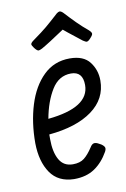

<svg xmlns="http://www.w3.org/2000/svg" viewBox="-77 -683 484 740"><g transform="rotate(-10 165.0 -313.0)"><path d="M292 -86Q292 -80 288 -73Q266 -34 233.5 -12Q201 10 153 10Q91 9 60.5 -35.5Q30 -80 29 -152Q29 -233 50 -301Q71 -369 113 -410Q155 -451 216 -451Q270 -451 294 -419.5Q318 -388 318 -347Q318 -275 257 -230.5Q196 -186 88 -176V-158Q88 -107 105 -77Q122 -47 158 -47Q186 -47 202.5 -60Q219 -73 236 -99Q244 -113 254 -113Q260 -113 266 -110L279 -103Q292 -94 292 -86ZM95 -236Q257 -252 257 -340Q257 -393 211 -393Q163 -393 135 -347.5Q107 -302 95 -236ZM226 -551 278 -510Q289 -503 292 -503Q299 -503 309 -515Q310 -516 314 -521Q318 -526 318 -530Q318 -536 308 -545Q286 -563 265.5 -583.5Q245 -604 223 -628Q215 -636 209 -636Q205 -636 198 -631Q165 -601 146.5 -585.5Q128 -570 93 -545Q80 -536 80 -530Q80 -526 88 -515Q98 -502 104 -502Q108 -502 118 -507Q145 -522 209 -565Z"/></g></svg>

Font: Farsan
Style: Regular
Weight: 400
Version: Version 1.001g;PS 1.001;hotconv 1.0.86;makeotf.lib2.5.63406 